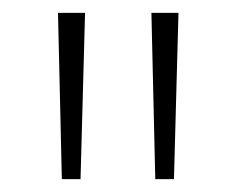

<svg xmlns="http://www.w3.org/2000/svg" viewBox="-20 -819 367 298"><path d="M112 -799 105 -541H76L70 -799ZM257 -799 250 -541H221L215 -799Z"/></svg>

Font: Noto Sans Sinhala Condensed ExtraLight
Style: Regular
Weight: 200
Width: 3
Designer: Jelle Bosma - Monotype Design Team
Foundry: Monotype Imaging Inc.
Version: Version 2.006; ttfautohint (v1.8.4.7-5d5b)